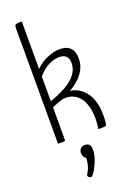

<svg xmlns="http://www.w3.org/2000/svg" viewBox="-182 -798 757 1108"><g transform="rotate(-20 197.0 -244.5)"><path d="M61 0V-712Q61 -724 65 -728.5Q69 -733 79 -734Q89 -735 106 -735V-443Q138 -476 180 -493Q222 -510 254 -510Q286 -510 305 -499.5Q324 -489 333 -469.5Q342 -450 342 -422Q342 -387 328.5 -360Q315 -333 295.5 -313Q276 -293 258 -281Q240 -269 229 -263Q250 -263 277.5 -248.5Q305 -234 328 -202.5Q351 -171 360 -118Q363 -96 363.5 -70Q364 -44 360 -14Q359 -7 356.5 -4Q354 -1 344 -0.5Q334 0 309 0Q316 -49 313.5 -85.5Q311 -122 302 -148Q292 -179 275 -197.5Q258 -216 239.5 -224.5Q221 -233 202.5 -234Q184 -235 171 -232Q161 -229 145.5 -223.5Q130 -218 118 -213Q106 -208 106 -208V-12Q106 -6 105 -3.5Q104 -1 94.5 -0.5Q85 0 61 0ZM106 -245Q158 -263 200.5 -286Q243 -309 268.5 -340.5Q294 -372 294 -412Q294 -468 237 -468Q207 -468 173 -451.5Q139 -435 106 -397ZM175 246Q169 246 163 241.5Q157 237 156 229Q173 201 179.5 178.5Q186 156 186 132Q177 127 172 117.5Q167 108 167 96Q167 80 177 69.5Q187 59 203 59Q219 59 229 68Q239 77 239 102Q239 125 231 150Q223 175 212.5 196.5Q202 218 191.5 232Q181 246 175 246Z"/></g></svg>

Font: Yanone Kaffeesatz ExtraLight Light
Style: Regular
Weight: 300
Version: Version 2.003